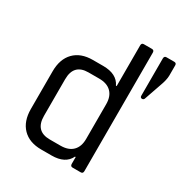

<svg xmlns="http://www.w3.org/2000/svg" viewBox="-165 -825 898 947"><g transform="rotate(30 284.0 -351.5)"><path d="M568 -690V-632Q568 -607 553 -567L520 -472Q516 -465 509 -465Q498 -465 498 -477V-689Q498 -703 511 -703H555Q568 -703 568 -690ZM262 0H203Q135 0 97 -39Q59 -78 59 -148V-362Q59 -432 97 -471Q135 -510 203 -510H262Q340 -510 365 -457H369V-689Q369 -703 382 -703H428Q441 -703 441 -689V-14Q441 0 428 0H382Q369 0 369 -14V-53H365Q340 0 262 0ZM369 -156V-354Q369 -398 345 -422Q321 -446 276 -446H215Q132 -446 132 -359V-151Q132 -64 215 -64H276Q321 -64 345 -88Q369 -112 369 -156Z"/></g></svg>

Font: Rajdhani Medium
Style: Regular
Weight: 500
Designer: Satya Rajpurohit, Jyotish Sonowal
Foundry: Indian Type Foundry
Version: Version 1.201 February 1, 2022